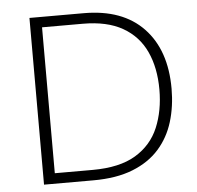

<svg xmlns="http://www.w3.org/2000/svg" viewBox="-51 -765 841 818"><g transform="rotate(-5 369.0 -356.5)"><path d="M104.5 0V-713H336.5Q502.5 -713 592 -619.2Q681.5 -525.5 681.5 -360Q681.5 -284.5 661.5 -219Q641.5 -153.5 598 -104.5Q554.5 -55.5 484.8 -27.8Q415 0 315.5 0ZM154.5 -44.5H316Q432 -44.5 500.8 -86Q569.5 -127.5 599.5 -199.2Q629.5 -271 629.5 -361Q629.5 -454 597.5 -523.2Q565.5 -592.5 499 -630.5Q432.5 -668.5 328.5 -668.5H154.5Z"/></g></svg>

Font: Commissioner ExtraLight
Style: Regular
Weight: 200
Designer: Kostas Bartsokas
Foundry: Kostas Bartsokas
Version: Version 1.000; ttfautohint (v1.8.3)